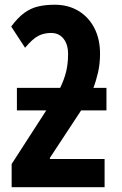

<svg xmlns="http://www.w3.org/2000/svg" viewBox="-20 -784 509 804"><path d="M209 -764.2Q265.6 -764.2 308.3 -738.5Q351.1 -712.9 375 -666.7Q398.9 -620.6 398.9 -559.1Q398.9 -517.1 390.6 -481Q382.3 -444.8 371.1 -416H425.8V-321.8H319.8L189 -123V-118.2H418V0H28.8V-97.2L173.8 -321.8H50.8V-416H231.9Q249 -451.2 257.1 -484.6Q265.1 -518.1 265.1 -558.1Q265.1 -597.7 246.1 -621.8Q227.1 -646 193.8 -646Q164.1 -646 140.4 -633.8Q116.7 -621.6 85 -584L26.9 -672.9Q54.7 -710.4 82 -730.2Q109.4 -750 140.4 -757.1Q171.4 -764.2 209 -764.2Z"/></svg>

Font: Open Sans Condensed
Style: Regular
Weight: 400
Width: 3
Designer: Monotype Design Team
Foundry: Monotype Imaging Inc.
Version: Version 3.000